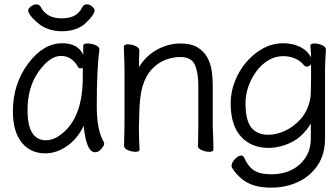

<svg xmlns="http://www.w3.org/2000/svg" viewBox="-20 -684 1540 879"><path d="M187 18Q119 18 79 -32Q39 -82 39 -175Q39 -299 108.5 -392.5Q178 -486 265 -486Q337 -486 361 -433V-475Q361 -485 380 -485Q399 -485 417 -477.5Q435 -470 435 -458Q423 -368 423 -195Q423 -89 455 -34Q457 -30 457 -25Q457 -19 444.5 -3Q432 13 415 13Q375 13 363 -108Q335 -49 287 -15.5Q239 18 187 18ZM147 -584Q109 -618 109 -637Q109 -644 121 -654Q133 -664 147 -664Q160 -664 166 -653Q193 -600 262 -600Q295 -600 318.5 -611Q342 -622 358 -653Q364 -664 377 -664Q391 -664 402 -654Q413 -644 413 -637Q413 -617 373 -579Q333 -541 263 -541Q193 -541 147 -584ZM190 -42Q228 -42 265 -73Q359 -149 359 -330V-374Q357 -371 349 -371Q341 -371 338 -376Q310 -428 259 -428Q208 -428 157 -356.5Q106 -285 106 -180Q106 -42 190 -42Z M886 -17Q887 -25 887 -44Q887 -63 887.5 -83.5Q888 -104 888 -115V-293Q888 -352 872 -387.5Q856 -423 806 -423Q772 -423 737.5 -410Q703 -397 675 -367Q647 -337 632 -287Q625 -262 621.5 -228.5Q618 -195 617.5 -162Q617 -129 616 -105V-89Q616 -65 617 -42Q618 -19 619 1Q619 11 600 11Q584 11 566 3.5Q548 -4 548 -17Q548 -25 548.5 -46Q549 -67 549.5 -87.5Q550 -108 550 -115V-364Q550 -374 549.5 -395Q549 -416 548 -438Q547 -460 547 -471Q547 -481 566 -481Q582 -481 600 -473.5Q618 -466 618 -453Q618 -453 617.5 -439Q617 -425 616.5 -407Q616 -389 616 -376Q648 -429 699.5 -457Q751 -485 806 -485Q854 -485 883.5 -467.5Q913 -450 928.5 -422Q944 -394 949 -361Q954 -328 954 -297V-105Q954 -99 955 -78Q956 -57 956.5 -34Q957 -11 957 1Q957 11 938 11Q922 11 904 3.5Q886 -4 886 -16Z M1403 -118Q1366 -58 1314 -32.5Q1262 -7 1209 -7Q1130 -7 1083 -59Q1036 -111 1036 -211Q1036 -262 1055 -311Q1074 -360 1107.5 -399.5Q1141 -439 1184.5 -462.5Q1228 -486 1277 -486Q1318 -486 1351.5 -470.5Q1385 -455 1404 -422Q1404 -441 1402.5 -453Q1401 -465 1401 -475Q1401 -485 1420 -485Q1436 -485 1454 -477.5Q1472 -470 1472 -458V-457Q1471 -438 1469.5 -411Q1468 -384 1468 -358V-50Q1468 23 1434 73Q1400 123 1344.5 149Q1289 175 1222 175Q1153 175 1111.5 151.5Q1070 128 1043 85Q1040 80 1040 76Q1040 61 1055.5 44.5Q1071 28 1084 28Q1094 28 1098 38Q1116 79 1143.5 96.5Q1171 114 1222 114Q1274 114 1314.5 94Q1355 74 1379 37Q1403 0 1403 -51ZM1404 -390Q1396 -379 1385 -379Q1377 -379 1372 -385Q1357 -405 1331 -416Q1305 -427 1278 -427Q1241 -427 1209.5 -408.5Q1178 -390 1154.5 -358.5Q1131 -327 1117.5 -289Q1104 -251 1104 -212Q1104 -133 1130.5 -100Q1157 -67 1209 -67Q1245 -67 1284.5 -85Q1324 -103 1355.5 -138Q1387 -173 1399 -225Q1402 -236 1403 -263Q1404 -290 1404 -324Q1404 -358 1404 -390Z"/></svg>

Font: Moon Stars Kai T HW
Style: Regular
Weight: 400
Designer: GuiWonder
Version: Version 1.101